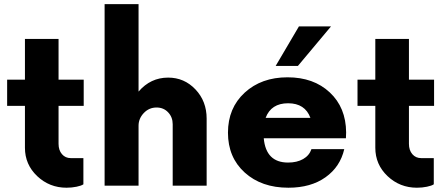

<svg xmlns="http://www.w3.org/2000/svg" viewBox="-20 -876 2093 906"><path d="M375 -376.5H256.3V-197.3Q256.3 -167 272.5 -148.4Q288.6 -129.9 314 -129.9H373.5V-6.3Q363.8 0.5 341.3 5.1Q318.8 9.8 293.9 9.8Q213.4 9.8 155.5 -44.9Q97.7 -99.6 97.7 -178.7V-376.5H13.7V-500H97.7V-692.4H256.3V-500H375Z M773.4 -509.8Q849.6 -509.8 902.3 -454.1Q955.1 -398.4 955.1 -316.4V0H794.9V-290Q794.9 -323.2 773.4 -345.9Q752 -368.7 718.8 -368.7Q683.1 -368.7 658.4 -342.5Q633.8 -316.4 633.8 -282.7V0H473.6V-856.4H633.8V-443.8Q690.4 -509.8 773.4 -509.8Z M1542 -751.5 1385.7 -564.9H1280.8L1390.6 -751.5ZM1613.3 -251.5 1612.3 -223.6H1224.6Q1234.9 -108.9 1339.4 -108.9Q1381.3 -108.9 1410.4 -125.5Q1439.5 -142.1 1449.7 -172.4H1604.5Q1585.4 -88.9 1516.1 -39.6Q1446.8 9.8 1340.8 9.8Q1213.9 9.8 1134.8 -61.8Q1055.7 -133.3 1055.7 -250Q1055.7 -366.2 1134.5 -438.7Q1213.4 -511.2 1336.9 -511.2Q1460 -511.2 1536.1 -439.9Q1612.3 -368.7 1613.3 -251.5ZM1233.4 -319.8H1444.8Q1419.4 -388.7 1339.4 -388.7Q1259.3 -388.7 1233.4 -319.8Z M2028.3 -376.5H1909.7V-197.3Q1909.7 -167 1925.8 -148.4Q1941.9 -129.9 1967.3 -129.9H2026.9V-6.3Q2017.1 0.5 1994.6 5.1Q1972.2 9.8 1947.3 9.8Q1866.7 9.8 1808.8 -44.9Q1751 -99.6 1751 -178.7V-376.5H1667V-500H1751V-692.4H1909.7V-500H2028.3Z"/></svg>

Font: Now Alt
Style: Bold
Weight: 700
Designer: Alfredo Marco Pradil
Foundry: Alfredo Marco Pradil
Version: Version 1.002;PS 001.002;hotconv 1.0.88;makeotf.lib2.5.64775